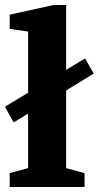

<svg xmlns="http://www.w3.org/2000/svg" viewBox="-25 -752 397 772"><path d="M352 -456 30 -260 -5 -323 317 -517ZM14 0V-56L88 -76V-625L14 -636V-693L191 -732H241V-76L315 -56V0Z"/></svg>

Font: Manuale ExtraBold
Style: Regular
Weight: 800
Version: Version 1.002